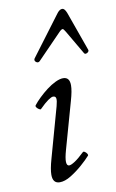

<svg xmlns="http://www.w3.org/2000/svg" viewBox="-83 -750 487 808"><g transform="rotate(-10 160.5 -345.5)"><path d="M106 13Q76 13 76 -24Q76 -36 79 -52.5Q82 -69 88 -90L148 -305Q154 -327 152.5 -337Q151 -347 140 -347Q133 -347 118.5 -337Q104 -327 81 -304Q79 -302 73 -305.5Q67 -309 63 -314.5Q59 -320 62 -324Q72 -337 88.5 -353Q105 -369 124 -383.5Q143 -398 162 -407Q181 -416 195 -416Q223 -416 223 -381Q223 -369 220 -353Q217 -337 211 -316L155 -117Q145 -82 146 -66Q147 -50 157 -50Q165 -50 181.5 -60.5Q198 -71 223 -95Q226 -98 231.5 -94.5Q237 -91 240.5 -85.5Q244 -80 242 -77Q228 -61 204 -40Q180 -19 154 -3Q128 13 106 13ZM111 -504Q106 -499 100 -500.5Q94 -502 91 -507.5Q88 -513 92 -519L218 -687Q230 -704 242 -704Q252 -704 260 -684L320 -516Q322 -511 318 -506.5Q314 -502 308.5 -501Q303 -500 300 -505L241 -606Q233 -620 229 -620Q223 -620 212 -608Z"/></g></svg>

Font: Junicode VF
Style: Italic
Weight: 400
Italic angle: -11°
Designer: Peter S. Baker
Version: Version 2.209